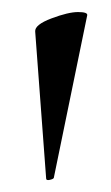

<svg xmlns="http://www.w3.org/2000/svg" viewBox="-20 -660 183 317"><path d="M124 -634.8 68.8 -366.2Q67.9 -364.3 62 -363Q56.2 -361.8 56.2 -365.2L38.1 -607.9Q37.1 -619.1 64.9 -629.6Q92.8 -640.1 108.9 -640.1Q125 -640.1 124 -634.8Z"/></svg>

Font: Cormorant-Medium
Style: Regular
Weight: 500
Designer: Christian Thalmann (Catharsis Fonts)
Version: Version 3.000